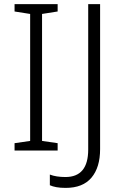

<svg xmlns="http://www.w3.org/2000/svg" viewBox="-20 -734 603 936"><path d="M261 0H51V-36L127 -47V-666L51 -678V-714H261V-678L185 -666V-47L261 -36ZM300 182Q274 182 255 178.5Q236 175 223 169V117Q238 123 257.5 126Q277 129 299 129Q410 129 410 -5V-714H468V-7Q468 82 426 132Q384 182 300 182Z"/></svg>

Font: Noto Sans Lao Looped Light
Style: Regular
Weight: 300
Designer: Mark Frömberg, Ben Mitchell
Foundry: The Fontpad Ltd
Version: Version 1.002; ttfautohint (v1.8.4.7-5d5b)